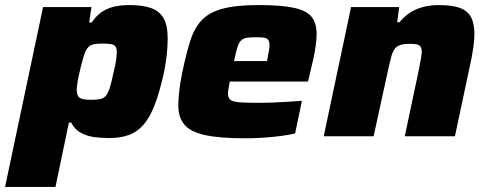

<svg xmlns="http://www.w3.org/2000/svg" viewBox="-52 -538 1924 758"><path d="M-32 200 118 -510H309L300 -449H310Q330 -479 354 -493.5Q378 -508 404.5 -513Q431 -518 457 -518Q510 -518 543.5 -506.5Q577 -495 593.5 -466.5Q610 -438 610 -386Q610 -361 607 -328Q604 -295 596 -255Q579 -177 559.5 -126Q540 -75 515 -46Q490 -17 456.5 -5Q423 7 380 7Q348 7 319 3Q290 -1 266.5 -14Q243 -27 229 -54H220L167 200ZM306 -144Q330 -144 344 -147Q358 -150 366.5 -160.5Q375 -171 382 -193.5Q389 -216 397 -255Q404 -283 406.5 -301.5Q409 -320 409 -333Q409 -348 403.5 -355Q398 -362 385.5 -364Q373 -366 352 -366Q332 -366 319.5 -363.5Q307 -361 299 -354Q291 -347 285 -334Q281 -325 276.5 -309.5Q272 -294 267.5 -276Q263 -258 259 -239.5Q255 -221 253 -206Q251 -191 251 -182Q251 -159 263 -151.5Q275 -144 306 -144Z M915 8Q814 8 756.5 -5Q699 -18 675.5 -46.5Q652 -75 652 -121Q652 -148 656 -181.5Q660 -215 668 -254Q683 -326 699 -376.5Q715 -427 744 -458Q773 -489 826.5 -503.5Q880 -518 968 -518Q1059 -518 1109 -507Q1159 -496 1178.5 -471Q1198 -446 1198 -404Q1198 -385 1194.5 -359Q1191 -333 1185 -305.5Q1179 -278 1173 -254L1164 -216H855Q853 -203 850.5 -190Q848 -177 848 -169Q848 -152 857.5 -144Q867 -136 894.5 -134Q922 -132 975 -132Q995 -132 1022 -133Q1049 -134 1080 -136Q1111 -138 1140 -140L1113 -11Q1092 -6 1059 -1.5Q1026 3 988.5 5.5Q951 8 915 8ZM872 -297H1002L1005 -312Q1008 -329 1010 -340Q1012 -351 1012 -360Q1012 -374 1006.5 -381Q1001 -388 989 -389.5Q977 -391 958 -391Q934 -391 920.5 -388.5Q907 -386 898.5 -377Q890 -368 884.5 -349Q879 -330 872 -297Z M1226 0 1334 -510H1524L1516 -450H1525Q1546 -476 1571.5 -491Q1597 -506 1625 -512Q1653 -518 1680 -518Q1736 -518 1766.5 -505.5Q1797 -493 1809 -467.5Q1821 -442 1821 -404Q1821 -383 1816.5 -350Q1812 -317 1804 -282L1744 0H1546L1601 -260Q1605 -280 1609 -301.5Q1613 -323 1613 -332Q1613 -347 1608.5 -353.5Q1604 -360 1594.5 -362.5Q1585 -365 1568 -365Q1545 -365 1530.5 -361Q1516 -357 1507.5 -346.5Q1499 -336 1493.5 -317Q1488 -298 1482 -270L1423 0Z"/></svg>

Font: Saira SemiExpanded ExtraBold
Style: Italic
Weight: 800
Width: 6
Italic angle: -12°
Designer: Hector Gatti with collaboration of the Omnibus-Type team
Foundry: Omnibus-Type
Version: Version 1.101